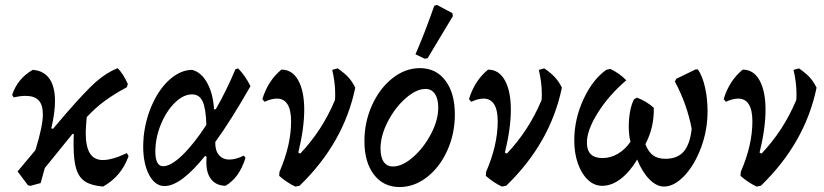

<svg xmlns="http://www.w3.org/2000/svg" viewBox="-20 -743 3326 775"><path d="M499 -113Q470 -31 396 10Q349 6 324 -10Q299 -26 288 -60.5Q277 -95 277 -159Q277 -186 278 -201L273 -203L161 -65L144 -4L103 7L93 5L51 -51L123 -137Q153 -234 153 -281Q153 -320 136 -338Q119 -356 83 -356Q62 -356 35 -350L29 -360Q51 -426 112 -461Q156 -458 179 -426Q202 -394 202 -335Q202 -288 187 -225L194 -223L245 -283Q324 -374 366 -411.5Q408 -449 455 -468Q478 -444 496 -404L492 -391Q440 -363 402 -335Q364 -307 330 -270Q326 -224 326 -207Q326 -151 343 -124Q360 -97 395 -97Q433 -97 492 -125Z M906 -99Q932 -99 964 -115L971 -106Q946 -25 890 7Q853 6 833 -18.5Q813 -43 813 -87Q813 -102 814 -110L808 -114Q710 8 644 8Q606 8 582 -37Q558 -82 558 -152Q558 -165 560 -193Q568 -265 597 -327Q626 -389 668.5 -425Q711 -461 756 -461Q793 -451 816.5 -408Q840 -365 844 -302H851Q896 -381 930 -463L941 -467Q970 -438 991 -395Q911 -255 849 -170Q848 -136 863.5 -117.5Q879 -99 906 -99ZM813 -239Q811 -305 798 -333.5Q785 -362 755 -362Q720 -362 685.5 -328Q651 -294 629 -240Q607 -186 607 -130Q607 -102 615 -87Q623 -72 638 -72Q670 -72 716.5 -117Q763 -162 813 -239Z M1414 -389Q1368 -166 1189 7L1172 10Q1141 -4 1107 -33L1108 -49Q1155 -157 1155 -253Q1155 -299 1140.5 -322Q1126 -345 1098 -345Q1075 -345 1048 -332L1039 -343Q1062 -418 1116 -462Q1160 -462 1184 -418.5Q1208 -375 1208 -300Q1208 -225 1184 -127L1192 -123Q1281 -217 1332 -339Q1333 -346 1333 -363Q1333 -410 1321 -461L1343 -467Q1372 -447 1387.5 -429.5Q1403 -412 1414 -389Z M1451 -173Q1451 -251 1482 -319Q1513 -387 1564.5 -427.5Q1616 -468 1675 -468Q1740 -468 1778 -417.5Q1816 -367 1816 -281Q1816 -203 1785.5 -135.5Q1755 -68 1703.5 -28Q1652 12 1593 12Q1528 12 1489.5 -38Q1451 -88 1451 -173ZM1749 -309Q1749 -344 1735.5 -364Q1722 -384 1698 -384Q1660 -384 1617 -346Q1574 -308 1545 -251.5Q1516 -195 1516 -144Q1516 -108 1529 -89.5Q1542 -71 1566 -71Q1604 -71 1647 -108.5Q1690 -146 1719.5 -202Q1749 -258 1749 -309ZM1706 -508 1694 -506 1657 -524Q1692 -603 1733 -720L1744 -723L1806 -690L1808 -678Z M2248 -389Q2202 -166 2023 7L2006 10Q1975 -4 1941 -33L1942 -49Q1989 -157 1989 -253Q1989 -299 1974.5 -322Q1960 -345 1932 -345Q1909 -345 1882 -332L1873 -343Q1896 -418 1950 -462Q1994 -462 2018 -418.5Q2042 -375 2042 -300Q2042 -225 2018 -127L2026 -123Q2115 -217 2166 -339Q2167 -346 2167 -363Q2167 -410 2155 -461L2177 -467Q2206 -447 2221.5 -429.5Q2237 -412 2248 -389Z M2836 -294Q2836 -217 2809.5 -146.5Q2783 -76 2742 -33Q2701 10 2660 10Q2630 10 2601 -19.5Q2572 -49 2552 -99Q2522 -49 2485.5 -21Q2449 7 2411 7Q2378 7 2352.5 -17.5Q2327 -42 2312.5 -83.5Q2298 -125 2298 -176Q2298 -262 2335 -342Q2372 -422 2427 -461L2443 -465Q2481 -447 2508 -419Q2438 -359 2393.5 -288.5Q2349 -218 2349 -167Q2349 -105 2412 -105Q2444 -105 2473.5 -122Q2503 -139 2525 -171Q2518 -196 2518 -233Q2518 -265 2523.5 -294Q2529 -323 2539 -342L2551 -349Q2590 -334 2619 -308Q2621 -229 2585 -161Q2597 -130 2616 -116Q2635 -102 2666 -102Q2714 -102 2739.5 -131Q2765 -160 2772 -223Q2753 -323 2704 -414L2710 -425L2788 -463H2797Q2816 -435 2826 -389.5Q2836 -344 2836 -294Z M3276 -389Q3230 -166 3051 7L3034 10Q3003 -4 2969 -33L2970 -49Q3017 -157 3017 -253Q3017 -299 3002.5 -322Q2988 -345 2960 -345Q2937 -345 2910 -332L2901 -343Q2924 -418 2978 -462Q3022 -462 3046 -418.5Q3070 -375 3070 -300Q3070 -225 3046 -127L3054 -123Q3143 -217 3194 -339Q3195 -346 3195 -363Q3195 -410 3183 -461L3205 -467Q3234 -447 3249.5 -429.5Q3265 -412 3276 -389Z"/></svg>

Font: Alegreya Medium
Style: Italic
Weight: 500
Italic angle: -7°
Designer: Juan Pablo del Peral
Foundry: Huerta Tipografica
Version: Version 2.008; ttfautohint (v1.8)